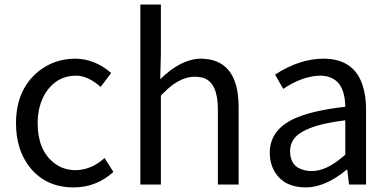

<svg xmlns="http://www.w3.org/2000/svg" viewBox="-20 -816 1719 849"><path d="M305.7 12.7Q181.6 12.7 110.4 -78.1Q50.8 -155.3 50.8 -271.5Q50.8 -418 148.4 -499Q219.7 -556.6 313.5 -556.6Q399.4 -555.7 471.7 -493.2L424.8 -431.6Q369.1 -481.4 316.4 -481.4Q230.5 -481.4 181.6 -405.3Q146.5 -348.6 146.5 -271.5Q146.5 -152.3 218.8 -95.7Q259.8 -63.5 314.5 -63.5Q383.8 -64.5 442.4 -117.2L481.4 -55.7Q406.2 12.7 305.7 12.7Z M600.6 0V-795.9H691.4V-578.1L688.5 -465.8Q780.3 -555.7 869.1 -556.6Q1034.2 -554.7 1035.2 -343.8V0H943.4V-332Q943.4 -448.2 881.8 -470.7Q863.3 -476.6 840.8 -476.6Q782.2 -476.6 721.7 -422.9Q708 -410.2 691.4 -393.6V0Z M1332 12.7Q1238.3 12.7 1196.3 -53.7Q1172.9 -91.8 1172.9 -140.6Q1172.9 -249 1298.8 -298.8Q1375 -329.1 1506.8 -343.8Q1504.9 -480.5 1395.5 -481.4Q1318.4 -480.5 1232.4 -422.9L1196.3 -486.3Q1305.7 -556.6 1410.2 -556.6Q1562.5 -556.6 1591.8 -406.2Q1598.6 -373 1598.6 -334V0H1523.4L1515.6 -65.4H1512.7Q1418 12.7 1332 12.7ZM1358.4 -59.6Q1422.9 -59.6 1496.1 -123Q1502 -127.9 1506.8 -131.8V-284.2Q1307.6 -259.8 1272.5 -190.4Q1262.7 -170.9 1262.7 -147.5Q1262.7 -76.2 1330.1 -62.5Q1343.8 -59.6 1358.4 -59.6Z"/></svg>

Font: Taipei Sans TC Beta
Style: Regular
Weight: 400
Designer: JT Foundry
Foundry: JT Foundry
Version: Version 1.000